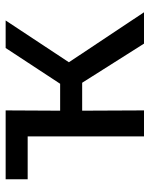

<svg xmlns="http://www.w3.org/2000/svg" viewBox="55 -585 530 680"><g transform="rotate(-90 320.0 -245.0)"><path d="M505.5 0 340 -261.5 490 -490H587.5L439.5 -266L616.5 0ZM177 0V-490H269L268 -297H415.5V-219H268L269 0ZM25 -412V-490H269L177 -412Z"/></g></svg>

Font: Geologica Cursive Light
Style: Regular
Weight: 300
Designer: Sindre Bremnes, Frode Helland
Foundry: Monokrom Skriftforlag AS
Version: Version 1.010;gftools[0.9.28]